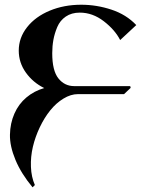

<svg xmlns="http://www.w3.org/2000/svg" viewBox="-20 -757 624 820"><path d="M538.1 -381.8 509.8 -355H313Q282.2 -355 251 -335.9Q219.7 -316.9 194.6 -285.6Q169.4 -254.4 149.9 -213.4Q130.4 -172.4 120.4 -129.9Q110.4 -87.4 112.1 -44.2Q113.8 -1 128.9 33.2L119.1 43Q70.3 -15.6 45.9 -74.5Q21.5 -133.3 22.5 -181.9Q23.4 -230.5 41.5 -271.7Q59.6 -313 92.8 -340.8Q126 -368.7 168.9 -380.9Q121.1 -404.3 90.6 -446.8Q60.1 -489.3 60.1 -541Q60.1 -595.7 95.7 -640.9Q131.3 -686 192.4 -711.4Q253.4 -736.8 327.1 -736.8Q392.6 -736.8 456.1 -715.8Q519.5 -694.8 562 -649.9L493.2 -585.9Q471.2 -629.4 423.3 -666.3Q375.5 -703.1 320.8 -703.1Q285.6 -703.1 261 -686.3Q236.3 -669.4 224.6 -641.6Q212.9 -613.8 208 -586.7Q203.1 -559.6 203.1 -529.8Q203.1 -455.1 229.5 -422.1Q255.9 -389.2 296.9 -389.2H536.1Z"/></svg>

Font: Laureen pro
Style: Bold
Weight: 700
Designer: Ahmed zaza
Foundry: zazatype
Version: Version 1.000